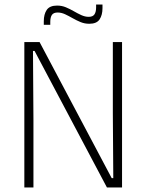

<svg xmlns="http://www.w3.org/2000/svg" viewBox="-20 -824 643 844"><path d="M87 -639H154L471 -41H478L476 -326.5V-639H516.5V0H450L132 -600H125L127 -296V0H87ZM372.5 -719.5Q352 -719.5 334 -727Q316 -734.5 299 -744.2Q282 -754 265.8 -761.5Q249.5 -769 233.5 -769Q215.5 -769 208.2 -758.5Q201 -748 201 -727.5V-715H172.5V-730.5Q172.5 -761.5 185.5 -780.5Q198.5 -799.5 231 -799.5Q251.5 -799.5 269.5 -792Q287.5 -784.5 304.2 -774.8Q321 -765 337.5 -757.5Q354 -750 370 -750Q388 -750 395.2 -760.8Q402.5 -771.5 402.5 -792V-804H430.5V-788Q430.5 -758 417.8 -738.8Q405 -719.5 372.5 -719.5Z"/></svg>

Font: Anek Kannada ExtraLight
Style: Regular
Weight: 250
Version: Version 1.003